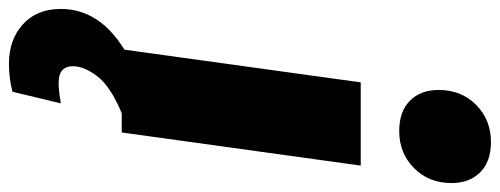

<svg xmlns="http://www.w3.org/2000/svg" viewBox="-466 -501 1117 429"><g transform="rotate(90 92.5 -286.5)"><path d="M287 -737Q287 -686 253.5 -653Q220 -620 171 -620Q127 -620 103 -644Q79 -668 79 -708Q79 -759 112.5 -792Q146 -825 195 -825Q239 -825 263 -801Q287 -777 287 -737ZM62 -534H248L174 0H131Q71 25 48.5 54.5Q26 84 26 109Q26 141 63 141Q81 141 109 136L83 244Q54 252 20 252Q-33 252 -67.5 221Q-102 190 -102 136Q-102 50 -11 -6Z"/></g></svg>

Font: Fira Sans Extra Condensed Black
Style: Italic
Weight: 900
Width: 3
Italic angle: -8°
Designer: Carrois Corporate & Edenspiekermann AG
Foundry: Carrois Corporate GbR & Edenspiekermann AG
Version: Version 4.203